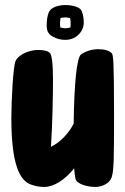

<svg xmlns="http://www.w3.org/2000/svg" viewBox="-20 -730 497 761"><path d="M204 -578C213 -574 229 -572 239 -572C274 -572 293 -592 302 -606C309 -618 312 -628 312 -640C312 -650 312 -664 304 -686C299 -701 269 -710 239 -710C218 -710 182 -704 173 -680C168 -668 165 -649 165 -632C165 -618 167 -606 172 -600C177 -592 185 -586 204 -578ZM258 -658C259 -652 260 -644 260 -640C260 -634 260 -628 259 -621C252 -619 244 -618 239 -618C233 -618 228 -619 219 -621C218 -627 218 -634 218 -640C218 -645 219 -652 220 -659C226 -660 232 -661 239 -661C239 -661 248 -661 258 -658ZM423 -519C411 -531 391 -535 369 -535C346 -535 320 -528 301 -514C284 -501 274 -397 272 -240C250 -197 216 -165 182 -148C188 -239 190 -350 190 -419C190 -477 185 -515 177 -521C167 -529 152 -532 131 -532C97 -532 55 -515 42 -489C32 -469 25 -329 25 -263C25 -80 57 -14 104 2C118 7 135 11 155 11C194 11 237 -17 274 -63C275 -46 277 -32 279 -22C284 0 327 11 358 11C380 11 416 0 424 -32C431 -60 432 -95 432 -274C432 -486 429 -513 423 -519Z"/></svg>

Font: Manosque
Style: Regular
Weight: 400
Designer: Ariel Martín Pérez
Foundry: Ariel Martín Pérez
Version: Version 1.005;hotconv 1.0.109;makeotfexe 2.5.65596